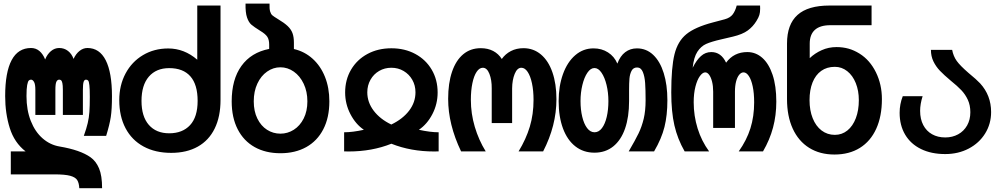

<svg xmlns="http://www.w3.org/2000/svg" viewBox="-20 -820 5440 1040"><path d="M274 124.5H38.5V0H118.5Q57.5 -47.5 32.8 -126.8Q8 -206 8 -299.5Q8 -428.5 43 -494.2Q78 -560 148 -560Q174.5 -560 193.8 -543.5Q213 -527 224.5 -498Q236 -526.5 256 -543.2Q276 -560 300.5 -560Q328 -560 348.2 -544.2Q368.5 -528.5 378.5 -501Q391 -528.5 410.8 -544.2Q430.5 -560 453.5 -560Q519 -560 552.8 -493.5Q586.5 -427 586.5 -299.5Q586.5 -227.5 580 -185.8Q573.5 -144 555 -84H434Q448.5 -124.5 455.2 -153.5Q462 -182.5 464.2 -213.2Q466.5 -244 466.5 -296Q466.5 -338 464.2 -358Q462 -378 457.8 -383.2Q453.5 -388.5 446 -388.5Q436.5 -388.5 432.8 -376.2Q429 -364 429 -333V-197.5H320.5V-333Q320.5 -358 317.8 -370Q315 -382 311 -385.2Q307 -388.5 300.5 -388.5Q291 -388.5 285.5 -377.5Q280 -366.5 280 -333V-197.5H171.5V-333Q171.5 -363.5 164.5 -376Q157.5 -388.5 148 -388.5Q141 -388.5 136 -383.8Q131 -379 127.2 -359.5Q123.5 -340 123.5 -299.5Q123.5 -224 146.8 -165Q170 -106 210.8 -70.5Q251.5 -35 302.5 -26.5Q415 -7.5 470.5 32Q500 53 516.5 92Q533 131 533 199.5H409.5Q408 171 398.2 155.5Q388.5 140 360.2 132.2Q332 124.5 274 124.5Z M626 -277.5Q626 -358 660 -421.8Q694 -485.5 754.5 -521.5Q815 -557.5 891.5 -557.5Q978 -557.5 1048.5 -496.5V-790H1174.5V-278.5Q1174.5 -188.5 1143 -124Q1111.5 -59.5 1051.5 -25.8Q991.5 8 907.5 8Q821 8 757.5 -26.5Q694 -61 660 -125.5Q626 -190 626 -277.5ZM1050.5 -273.5Q1050.5 -362 1011.2 -406.5Q972 -451 896.5 -451Q826 -451 786.2 -404.8Q746.5 -358.5 746.5 -273.5Q746.5 -189 786.2 -143.5Q826 -98 896.5 -98Q968.5 -98 1009.5 -142.2Q1050.5 -186.5 1050.5 -273.5Z M1235 -271Q1235 -390 1287.8 -463Q1340.5 -536 1438 -555V-578.5Q1438 -605 1428 -620.5Q1418 -636 1390.5 -652.5Q1356 -674 1341.5 -686.5Q1327 -699 1318 -725.5Q1309 -752 1310 -800.5H1440Q1439 -772 1443.2 -757.8Q1447.5 -743.5 1455.5 -736.8Q1463.5 -730 1485 -717Q1519.5 -696.5 1538 -679Q1556.5 -661.5 1564.2 -640.8Q1572 -620 1572 -589V-554.5Q1630 -541 1673.2 -502Q1716.5 -463 1740.2 -403.8Q1764 -344.5 1764 -271Q1764 -183 1731.2 -119.8Q1698.5 -56.5 1638.8 -23.2Q1579 10 1499 10Q1419 10 1359.5 -23.2Q1300 -56.5 1267.5 -119.8Q1235 -183 1235 -271ZM1645 -271Q1645 -324 1625 -366.2Q1605 -408.5 1571.5 -432Q1538 -455.5 1499 -455.5Q1460 -455.5 1426.8 -432.2Q1393.5 -409 1374 -367Q1354.5 -325 1354.5 -271Q1354.5 -217.5 1374 -177.8Q1393.5 -138 1426.5 -117Q1459.5 -96 1499 -96Q1538 -96 1571.5 -117.2Q1605 -138.5 1625 -178.2Q1645 -218 1645 -271Z M1951 -117Q1906.5 -147 1878 -202Q1849.5 -257 1849.5 -319Q1849.5 -388 1881.5 -442.5Q1913.5 -497 1970.5 -527.8Q2027.5 -558.5 2100 -558.5Q2172.5 -558.5 2229.5 -527.8Q2286.5 -497 2318.5 -442.5Q2350.5 -388 2350.5 -319Q2350.5 -256.5 2322.2 -202Q2294 -147.5 2249 -117Q2310.5 -103.5 2356 -103.5V0Q2347.5 0.5 2331.5 0.5Q2205 0.5 2100 -41.5Q1995 0.5 1868.5 0.5Q1852.5 0.5 1844 0V-103.5Q1889.5 -103.5 1951 -117ZM2099.5 -145.5Q2161 -175 2195.8 -220.2Q2230.5 -265.5 2230.5 -320Q2230.5 -357.5 2213.2 -387.8Q2196 -418 2166.2 -435.5Q2136.5 -453 2100 -453Q2063.5 -453 2033.8 -435.8Q2004 -418.5 1986.8 -388Q1969.5 -357.5 1969.5 -320Q1969.5 -266 2004.2 -220.2Q2039 -174.5 2099.5 -145.5Z M2804 -453Q2781.5 -453 2768 -420Q2754.5 -387 2754 -341V-153.5H2643.5V-341Q2644 -387 2631 -420Q2618 -453 2595.5 -453Q2576.5 -453 2561.8 -431Q2547 -409 2538.8 -369.5Q2530.5 -330 2530.5 -279.5Q2530.5 -204.5 2551.8 -133Q2573 -61.5 2611 0H2477.5Q2407.5 -146 2407.5 -284.5Q2407.5 -369.5 2428.5 -431.2Q2449.5 -493 2489 -526Q2528.5 -559 2584 -559Q2622.5 -559 2651.5 -543.8Q2680.5 -528.5 2698 -500.5Q2717.5 -528 2747.5 -543.5Q2777.5 -559 2815.5 -559Q2869.5 -559 2910 -525Q2950.5 -491 2972.2 -428.5Q2994 -366 2994 -282.5Q2994 -139.5 2922 0H2789Q2829.5 -66.5 2849.8 -133.8Q2870 -201 2870 -279Q2870 -329 2861.5 -368.8Q2853 -408.5 2838 -430.8Q2823 -453 2804 -453Z M3006 -272.5Q3006 -353.5 3029.5 -418.8Q3053 -484 3096 -521Q3139 -558 3195 -558Q3239 -558 3273.2 -536.2Q3307.5 -514.5 3324 -475.5Q3339.5 -517 3366.8 -537.5Q3394 -558 3430 -558Q3481 -558 3518.2 -522.8Q3555.5 -487.5 3575.2 -424Q3595 -360.5 3595 -277Q3595 -195.5 3579.2 -132.2Q3563.5 -69 3523 0H3385.5Q3421.5 -61.5 3439 -97.8Q3456.5 -134 3466.8 -177Q3477 -220 3477 -277Q3477 -334.5 3474.5 -370.2Q3472 -406 3462 -430.2Q3452 -454.5 3431 -454.5Q3410 -454.5 3400.8 -436.2Q3391.5 -418 3389.5 -394Q3387.5 -370 3387.5 -330.5V-272.5Q3387.5 -186.5 3365.8 -123.8Q3344 -61 3301.8 -27Q3259.5 7 3200 7Q3140.5 7 3096.8 -27Q3053 -61 3029.5 -124.2Q3006 -187.5 3006 -272.5ZM3275.5 -272.5Q3275.5 -318.5 3265.5 -359.8Q3255.5 -401 3238.2 -426.2Q3221 -451.5 3200 -451.5Q3179 -451.5 3161.8 -426.2Q3144.5 -401 3134.5 -359.5Q3124.5 -318 3124.5 -272.5Q3124.5 -226 3133.8 -187.5Q3143 -149 3160.2 -126.2Q3177.5 -103.5 3200.5 -103.5Q3223.5 -103.5 3240.5 -126Q3257.5 -148.5 3266.5 -187Q3275.5 -225.5 3275.5 -272.5Z M3616 -319.5Q3616 -455 3633.5 -525.8Q3651 -596.5 3697.8 -634.8Q3744.5 -673 3841.5 -698.5L3905.5 -715.5Q3935 -723.5 3949 -742.2Q3963 -761 3970.5 -790H4097Q4097.5 -784.5 4097.5 -774Q4097.5 -752.5 4093.2 -738.8Q4089 -725 4077.5 -706.5Q4059 -676 4030.5 -655Q4002 -634 3949.5 -621.5L3885.5 -606.5Q3833 -594.5 3805 -582Q3777 -569.5 3757.5 -539.8Q3738 -510 3732 -453Q3752.5 -494.5 3776.8 -516.2Q3801 -538 3833 -538Q3886 -538 3913 -480.5Q3955 -538 4028 -538Q4073.5 -538 4109 -506.8Q4144.5 -475.5 4164.8 -415Q4185 -354.5 4185 -269.5Q4185 -195 4167.2 -128.8Q4149.5 -62.5 4113 0H3981.5Q4024.5 -60.5 4044.8 -125Q4065 -189.5 4065 -265.5Q4065 -315 4057.2 -351.8Q4049.5 -388.5 4036.2 -408.2Q4023 -428 4007.5 -428Q3995 -428 3984.2 -415.2Q3973.5 -402.5 3967.2 -378.8Q3961 -355 3961 -323.5V-127H3843V-323.5Q3843 -354 3837 -377.8Q3831 -401.5 3821.2 -414.8Q3811.5 -428 3800 -428Q3786 -428 3771.2 -408Q3756.5 -388 3747 -351Q3737.5 -314 3737.5 -266.5Q3737.5 -192.5 3758.8 -124.2Q3780 -56 3821 0H3688.5Q3650 -67 3633 -141Q3616 -215 3616 -319.5Z M4243 -283V-584Q4243 -688 4299.8 -739Q4356.5 -790 4473 -790H4701V-683.5H4478Q4422 -683.5 4394 -658.2Q4366 -633 4366 -583.5V-505Q4393.5 -531.5 4430.8 -548.2Q4468 -565 4511 -565Q4545.5 -565 4576 -556.5Q4606.5 -548 4636 -529.5Q4692 -494.5 4724.5 -428.5Q4757 -362.5 4757 -283Q4757 -190 4726.2 -122.5Q4695.5 -55 4637.8 -19Q4580 17 4500 17Q4421 17 4363 -19.2Q4305 -55.5 4274 -123.2Q4243 -191 4243 -283ZM4632 -277.5Q4632 -328.5 4615.5 -369.8Q4599 -411 4569.2 -434.5Q4539.5 -458 4502 -458Q4459 -458 4428.2 -436Q4397.5 -414 4381.2 -373.2Q4365 -332.5 4365 -277.5Q4365 -222.5 4382 -179.8Q4399 -137 4430.2 -113.2Q4461.5 -89.5 4502 -89.5Q4540.5 -89.5 4570 -113.2Q4599.5 -137 4615.8 -179.8Q4632 -222.5 4632 -277.5Z M4853 -209Q4853 -256 4870 -299H4977.5Q4964 -256.5 4964 -219.5Q4964 -175 4981 -142.5Q4998 -110 5028.8 -92.8Q5059.5 -75.5 5100 -75.5Q5139 -75.5 5170 -92.5Q5201 -109.5 5218.5 -140.5Q5236 -171.5 5236 -212Q5236 -250 5222.5 -279.2Q5209 -308.5 5187.5 -331.2Q5166 -354 5130.5 -382.5Q5093.5 -413.5 5071.5 -436.5Q5049.5 -459.5 5036 -487.5Q5022.5 -515.5 5022.5 -550H5137.5Q5144 -515.5 5162.2 -490Q5180.5 -464.5 5225.5 -425.5Q5270.5 -388.5 5289 -368.5Q5348.5 -303.5 5348.5 -213Q5348.5 -149 5316.2 -97Q5284 -45 5227.2 -15.2Q5170.5 14.5 5100 14.5Q5024.5 14.5 4968.8 -12.8Q4913 -40 4883 -90.5Q4853 -141 4853 -209Z"/></svg>

Font: JuliaMono
Style: Bold
Weight: 700
Monospace: yes
Designer: cormullion
Foundry: corm
Version: Version 0.055; ttfautohint (v1.8.4)